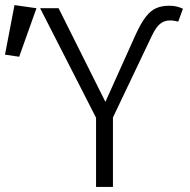

<svg xmlns="http://www.w3.org/2000/svg" viewBox="-112 -737 748 757"><path d="M590.8 -651.8Q584.1 -653.3 575.9 -654.9Q567.7 -656.4 557.4 -656.4Q535.4 -656.4 519 -642.8Q502.6 -629.2 486.7 -595.9L333.3 -273.8V0H266.7V-272.8L46.2 -704.6H119L303.6 -335.4L422.6 -600Q443.6 -646.2 463.1 -671Q482.6 -695.9 504.4 -705.1Q526.2 -714.4 554.9 -714.4Q571.3 -714.4 584.4 -711.3Q597.4 -708.2 609.2 -702.6ZM-54.9 -716.9 31.8 -704.6 -36.4 -513.3 -92.3 -521.5Z"/></svg>

Font: Fira Code Light
Style: Regular
Weight: 300
Monospace: yes
Designer: Carrois Corporate, Edenspiekermann AG, Nikita Prokopov
Foundry: Carrois Corporate, Edenspiekermann AG, Nikita Prokopov
Version: Version 6.000; ttfautohint (v1.8.2) -l 8 -r 50 -G 200 -x 14 